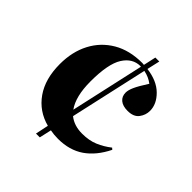

<svg xmlns="http://www.w3.org/2000/svg" viewBox="-182 -768 927 927"><g transform="rotate(45 282.0 -304.5)"><path d="M205 29 219 -38Q140 -59 94.5 -124Q49 -189 49 -290Q49 -374 82.5 -438Q116 -502 178 -538.5Q240 -575 327 -575Q333 -574 339 -574L353 -638H380L365 -572Q437 -563 477 -523.5Q517 -484 517 -438Q517 -409 499 -385Q481 -361 440 -361Q407 -361 389 -376Q371 -391 371 -417Q371 -434 382 -458.5Q393 -483 422 -528Q396 -548 361 -555L272 -157Q308 -128 362 -128Q410 -128 445.5 -143Q481 -158 513 -183L521 -176Q485 -103 430.5 -65.5Q376 -28 298 -28Q270 -28 245 -33L231 29ZM213 -335Q213 -233 251 -180L335 -557L332 -558Q278 -558 245.5 -506.5Q213 -455 213 -335Z"/></g></svg>

Font: Literata 72pt
Style: Bold
Weight: 700
Designer: Latin by Veronika Burian and Jose Scaglione. Greek by Irene Vlachou. Cyrillic by Vera Evstafieva.
Foundry: TypeTogether
Version: Version 3.002